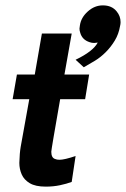

<svg xmlns="http://www.w3.org/2000/svg" viewBox="-20 -688 469 715"><path d="M150.5 7Q112 7 90.8 -5.8Q69.5 -18.5 60.8 -38.5Q52 -58.5 52 -81.5Q53 -117.5 57 -141L89 -318.5H27L43 -410.5H109.5L136 -563H247L220 -410.5H312L297 -318.5H204Q171 -130.5 171 -123Q171 -100.5 185 -96Q191.5 -93 201.5 -93Q220 -93 261.5 -107L247 -10.5Q228 -3.5 203.2 1.8Q178.5 7 150.5 7ZM292 -437.5 261.5 -465.5Q326.5 -496.5 344 -529.5L331 -528Q321.5 -528 313.5 -531Q285.5 -540 278.5 -567Q276 -574 276 -581.5L277.5 -593Q281.5 -622.5 306.8 -645.2Q332 -668 363 -668Q396.5 -668 414.5 -645.5Q429 -628 429 -605.5Q429 -598.5 427 -590.5Q422 -561 407.5 -537Q393 -513 373.8 -493.8Q354.5 -474.5 333.8 -462Q313 -449.5 292 -437.5Z"/></svg>

Font: Lucymar Sans SemiBold
Style: Italic
Weight: 600
Italic angle: -10°
Foundry: The League of Moveable Type (original font) / Main changes by Cristiano Sobral with portions from Mirco Monsees
Version: Version 2.00;August 30, 2020;FontCreator 13.0.0.2681 64-bit